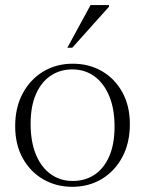

<svg xmlns="http://www.w3.org/2000/svg" viewBox="-20 -710 559 740"><path d="M260.5 -12.5Q307.5 -12.5 343.8 -36.2Q380 -60 400.8 -107Q421.5 -154 421.5 -222.5Q421.5 -290.5 401 -339.8Q380.5 -389 344 -415.8Q307.5 -442.5 258.5 -442.5Q212 -442.5 175.8 -418.5Q139.5 -394.5 118.8 -347.8Q98 -301 98 -232.5Q98 -164.5 118.2 -115Q138.5 -65.5 175.2 -39Q212 -12.5 260.5 -12.5ZM258.5 10Q196.5 10 146.5 -19Q96.5 -48 67.5 -100.5Q38.5 -153 38.5 -223.5Q38.5 -296.5 67.8 -350.5Q97 -404.5 147 -434.5Q197 -464.5 260.5 -464.5Q323 -464.5 372.8 -435.8Q422.5 -407 451.5 -354.5Q480.5 -302 480.5 -231.5Q480.5 -158.5 451.2 -104.2Q422 -50 372 -20Q322 10 258.5 10ZM239.5 -526 329 -690.5H400V-684L258.5 -526Z"/></svg>

Font: Newsreader 36pt Light
Style: Regular
Weight: 300
Designer: Hugues Gentile
Foundry: Production Type
Version: Version 1.003